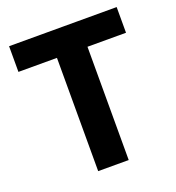

<svg xmlns="http://www.w3.org/2000/svg" viewBox="-122 -759 787 857"><g transform="rotate(-20 271.5 -330.0)"><path d="M199 0V-660H344V0ZM16 -538V-660H527V-538Z"/></g></svg>

Font: Bricolage Grotesque 28pt
Style: Bold
Weight: 700
Designer: Mathieu Triay
Foundry: Atelier Triay
Version: Version 1.000;gftools[0.9.30]